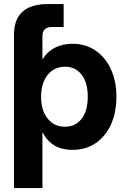

<svg xmlns="http://www.w3.org/2000/svg" viewBox="-20 -748 638 972"><path d="M50.8 204.1V-571.8Q50.8 -727.5 222.7 -727.5H302.2V-611.3H243.7Q194.8 -611.3 194.8 -565.9V-446.3Q218.3 -486.3 257.8 -506.3Q297.4 -526.4 347.2 -526.4Q413.1 -526.4 463.1 -492.4Q513.2 -458.5 541.3 -397.9Q569.3 -337.4 569.3 -258.3Q569.3 -177.7 541.5 -117.2Q513.7 -56.6 463.6 -22.9Q413.6 10.7 346.2 10.7Q241.2 10.7 196.3 -77.1H194.8V204.1ZM309.1 -106.4Q361.3 -106.4 392.8 -146.2Q424.3 -186 424.3 -258.3Q424.3 -330.6 392.8 -370.4Q361.3 -410.2 309.1 -410.2Q254.4 -410.2 221.2 -368.7Q188 -327.1 188 -258.3Q188 -189 221.2 -147.7Q254.4 -106.4 309.1 -106.4Z"/></svg>

Font: Inter Display
Style: Bold
Weight: 700
Designer: Rasmus Andersson
Foundry: rsms
Version: Version 4.001;git-9221beed3